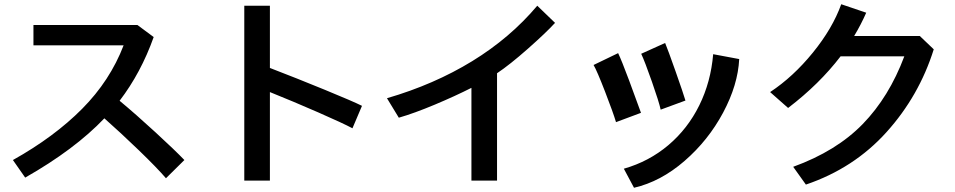

<svg xmlns="http://www.w3.org/2000/svg" viewBox="-20 -829 4510 907"><path d="M473 -270Q333 -123 99 10L41 -73Q236 -182 368 -315Q500 -448 564 -615H138V-711H629L706 -654Q646 -485 545 -353Q622 -289 715 -203.5Q808 -118 851 -73L764 13Q722 -36 636 -119Q550 -202 473 -270Z M1255 -394V24H1134V-802H1255V-508Q1380 -460 1514 -405Q1648 -350 1690 -329L1645 -223Q1600 -247 1483.5 -298Q1367 -349 1255 -394Z M1864 -273 1808 -365Q2031 -430 2210.5 -540Q2390 -650 2518 -802L2602 -721Q2560 -675 2474 -599Q2388 -523 2328 -483V24H2207V-414Q2130 -375 2033.5 -334.5Q1937 -294 1864 -273Z M3009 -575 3122 -626Q3135 -595 3171.5 -491.5Q3208 -388 3218 -354L3101 -311Q3093 -348 3059.5 -443.5Q3026 -539 3009 -575ZM3349 -573 3472 -550Q3466 -428 3396 -297Q3326 -166 3213.5 -68.5Q3101 29 2975 58L2927 -32Q3046 -66 3137.5 -143.5Q3229 -221 3283.5 -331.5Q3338 -442 3349 -573ZM2784 -522 2900 -578Q2916 -545 2951.5 -450Q2987 -355 3008 -296L2890 -252Q2877 -296 2838.5 -395.5Q2800 -495 2784 -522Z M4252 -563H3951Q3851 -432 3703 -319L3618 -394Q3727 -466 3820 -580.5Q3913 -695 3954 -809L4072 -769Q4048 -714 4015 -659H4325L4391 -596Q4322 -376 4168 -205Q4014 -34 3787 43L3727 -41Q3931 -115 4055.5 -243Q4180 -371 4252 -563Z"/></svg>

Font: 카카오 큰글씨 ExtraBold
Style: Regular
Weight: 800
Designer: Park Young-rak; Lee Sang-min; Kim Jung-jin; Min Bon; Park Min-gyu;
Foundry: Kakao Corporation
Version: Version 2.003